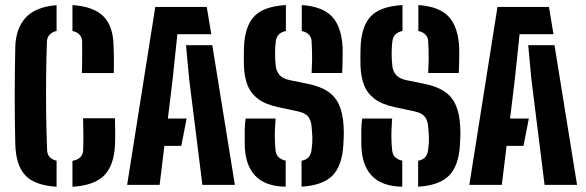

<svg xmlns="http://www.w3.org/2000/svg" viewBox="-20 -723 2294 751"><path d="M201.3 7.5Q115.7 2.1 78.9 -37.2Q42.1 -76.5 39.8 -159Q38.7 -205 38.1 -254.3Q37.6 -303.6 37.6 -353.3Q37.6 -403.1 38.3 -450.2Q39.1 -497.3 39.8 -538.5Q41.2 -609.4 79.3 -652.7Q117.3 -696 201.3 -702.9V-602.2Q183.1 -597.5 173.6 -586.8Q164.1 -576.1 163.6 -560.1Q161.2 -499 160.4 -425.7Q159.7 -352.4 160.6 -277.1Q161.6 -201.9 164.3 -135.6Q164.9 -119.5 173.9 -109.1Q183 -98.7 201.3 -94.4ZM263.4 7.5V-93.9Q284.4 -97.7 294.6 -108.4Q304.8 -119.2 305.3 -136.4Q306.6 -179.7 306 -207.3Q305.3 -234.9 305 -260.3H429.7Q430 -240.6 430.5 -213.4Q431 -186.3 429.9 -159.1Q426.7 -76.9 388 -37.3Q349.2 2.4 263.4 7.5ZM300.4 -437.3Q300.9 -453.1 301.2 -469.1Q301.4 -485.2 301.4 -506.6Q301.4 -527.9 301.3 -560.1Q301.1 -576.6 291.4 -587.1Q281.7 -597.6 263.4 -601.9V-703.2Q344.8 -697.6 383.3 -660.4Q421.7 -623.1 424.1 -548.2Q425 -523.6 425.4 -504.3Q425.9 -485 425.6 -468.8Q425.4 -452.6 424.9 -437.3Z M477.3 0 587.4 -696H788.7L806.4 -589.3H673.8L655.2 -412.7L636.6 -259.4H710L689.1 -152.5H623L604.4 0ZM771.6 0 720 -412.9 707.6 -546.2H810.4L898.6 0Z M1159.5 7.2V-94.1Q1179 -98.1 1187.9 -109Q1196.8 -119.8 1198.6 -137.4Q1202.6 -165.9 1201.8 -185Q1201 -204.2 1198.6 -229.3Q1196.8 -252.1 1185.4 -266.7Q1174 -281.3 1145.2 -287.4L1068.5 -303.8Q1017.7 -314.7 989 -336.4Q960.4 -358.1 948 -390.3Q935.6 -422.5 934.1 -465.1Q933.6 -484.5 933.7 -502.1Q933.8 -519.6 934.3 -537.9Q937.6 -620.4 974.4 -659.2Q1011.2 -698.1 1098.3 -703.2V-601.9Q1078.9 -597.5 1069.9 -587.3Q1060.9 -577.2 1058.8 -561.9Q1056 -540.2 1055.9 -514.9Q1055.8 -489.6 1058.8 -463.5Q1061 -444.7 1073.1 -430Q1085.1 -415.3 1114.9 -409.2L1182.9 -395.3Q1232.4 -385.5 1262.5 -365.2Q1292.6 -344.8 1306.9 -311.6Q1321.2 -278.4 1324 -229.4Q1324.6 -214.2 1324.8 -206.6Q1325.1 -198.9 1324.6 -189.2Q1324.2 -179.5 1323.1 -157.9Q1318.7 -75.6 1281 -36.8Q1243.2 2.1 1159.5 7.2ZM1097.4 7.2Q1016.9 6.1 977.4 -36.5Q937.9 -79 937.3 -159.5Q937 -184.4 937.2 -211.8Q937.3 -239.3 940.8 -259.3H1057.8Q1055.9 -233.7 1055.2 -212.1Q1054.5 -190.6 1055.3 -171.9Q1056 -153.3 1057.8 -135.8Q1059.2 -119.2 1068.8 -109Q1078.5 -98.9 1097.4 -94.5ZM1198.9 -437.4Q1200.4 -466.8 1200.7 -486Q1201 -505.3 1200.5 -522.1Q1200 -538.9 1198.9 -560.5Q1198.2 -577 1188.6 -587.2Q1179.1 -597.5 1160.4 -601.7V-703.2Q1241.4 -697.6 1278.5 -658.4Q1315.7 -619.1 1320.1 -537.8Q1320.6 -530.4 1320.4 -509.9Q1320.2 -489.4 1319.6 -468.1Q1319 -446.8 1318.5 -437.4Z M1615.5 7.2V-94.1Q1635 -98.1 1643.9 -109Q1652.8 -119.8 1654.6 -137.4Q1658.6 -165.9 1657.8 -185Q1657 -204.2 1654.6 -229.3Q1652.8 -252.1 1641.4 -266.7Q1630 -281.3 1601.2 -287.4L1524.5 -303.8Q1473.7 -314.7 1445 -336.4Q1416.4 -358.1 1404 -390.3Q1391.6 -422.5 1390.1 -465.1Q1389.6 -484.5 1389.7 -502.1Q1389.8 -519.6 1390.3 -537.9Q1393.6 -620.4 1430.4 -659.2Q1467.2 -698.1 1554.3 -703.2V-601.9Q1534.9 -597.5 1525.9 -587.3Q1516.9 -577.2 1514.8 -561.9Q1512 -540.2 1511.9 -514.9Q1511.8 -489.6 1514.8 -463.5Q1517 -444.7 1529.1 -430Q1541.1 -415.3 1570.9 -409.2L1638.9 -395.3Q1688.4 -385.5 1718.5 -365.2Q1748.6 -344.8 1762.9 -311.6Q1777.2 -278.4 1780 -229.4Q1780.6 -214.2 1780.8 -206.6Q1781.1 -198.9 1780.6 -189.2Q1780.2 -179.5 1779.1 -157.9Q1774.7 -75.6 1737 -36.8Q1699.2 2.1 1615.5 7.2ZM1553.4 7.2Q1472.9 6.1 1433.4 -36.5Q1393.9 -79 1393.3 -159.5Q1393 -184.4 1393.2 -211.8Q1393.3 -239.3 1396.8 -259.3H1513.8Q1511.9 -233.7 1511.2 -212.1Q1510.5 -190.6 1511.3 -171.9Q1512 -153.3 1513.8 -135.8Q1515.2 -119.2 1524.8 -109Q1534.5 -98.9 1553.4 -94.5ZM1654.9 -437.4Q1656.4 -466.8 1656.7 -486Q1657 -505.3 1656.5 -522.1Q1656 -538.9 1654.9 -560.5Q1654.2 -577 1644.6 -587.2Q1635.1 -597.5 1616.4 -601.7V-703.2Q1697.4 -697.6 1734.5 -658.4Q1771.7 -619.1 1776.1 -537.8Q1776.6 -530.4 1776.4 -509.9Q1776.2 -489.4 1775.6 -468.1Q1775 -446.8 1774.5 -437.4Z M1815.8 0 1925.9 -696H2127.2L2144.9 -589.3H2012.3L1993.7 -412.7L1975.1 -259.4H2048.5L2027.6 -152.5H1961.5L1942.9 0ZM2110.1 0 2058.5 -412.9 2046.1 -546.2H2148.9L2237.1 0Z"/></svg>

Font: Big Shoulders Stencil Text SC Thin
Style: Regular
Weight: 100
Designer: Patric King
Foundry: XO Type Co
Version: Version 2.001